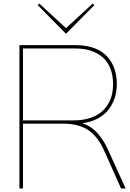

<svg xmlns="http://www.w3.org/2000/svg" viewBox="-20 -1065 735 1085"><path d="M619.1 -587.9Q619.1 -640.1 603 -679.7Q586.9 -719.2 557.9 -743.2Q528.8 -767.1 491 -779.1Q453.1 -791 407.2 -791H106.9L109.9 -787.1V-388.2L106.9 -384.8H397Q446.8 -384.8 485.8 -397.2Q524.9 -409.7 549.6 -429.4Q574.2 -449.2 590.3 -476.3Q606.4 -503.4 612.8 -531Q619.1 -558.6 619.1 -587.9ZM589.8 -220.2 689.9 0H664.1L569.8 -210.9Q534.2 -292 479.7 -329.1Q425.3 -366.2 336.9 -366.2H107.9L109.9 -363.8V0H89.8V-810.1H407.2Q476.1 -810.1 527.3 -787.1Q578.6 -764.2 609.4 -713.4Q640.1 -662.6 640.1 -587.9Q640.1 -548.3 628.7 -512.9Q617.2 -477.5 594.5 -447.3Q571.8 -417 534.2 -396.2Q496.6 -375.5 448.2 -369.1V-367.2Q473.6 -359.4 496.3 -343.3Q519 -327.1 536.6 -305.9Q554.2 -284.7 566.9 -263.9Q579.6 -243.2 589.8 -220.2ZM503.9 -1044.9 513.2 -1036.1 353 -874 192.9 -1036.1 202.1 -1044.9 353 -905.8Z"/></svg>

Font: Sinkin Sans 100 Thin
Style: Regular
Weight: 100
Designer: Keith Bates
Foundry: K-Type
Version: Sinkin Sans (version 1.0)  by Keith Bates   •   © 2014   www